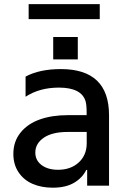

<svg xmlns="http://www.w3.org/2000/svg" viewBox="-20 -880 609 910"><path d="M452.8 -860.4V-789.4H115.8V-860.4ZM232.2 -704.5H348.7V-598.4H232.2ZM230.1 9.6Q176.5 9.6 134.6 -8.5Q92.7 -26.6 68 -63.4Q43.3 -100.1 43.3 -150.6Q43.3 -209.5 77.4 -251.6Q111.5 -293.7 168.9 -313.9Q226.2 -334.2 300.8 -334.2H390.6V-346.6Q390.6 -382.8 385.7 -399.9Q366.1 -464.8 259.2 -464.8Q167.6 -464.8 101.2 -421.5V-517Q167.3 -552.6 268.5 -552.6Q496.8 -552.6 496.8 -333.5V0H393.1V-74.6H388.8Q370.4 -36.9 331 -13.7Q291.5 9.6 230.1 9.6ZM255 -75.3Q315.3 -75.3 353.2 -110.1Q391 -144.9 391 -201V-254.6H300.4Q227.3 -254.6 187.3 -227.1Q147.4 -199.6 147.4 -157Q147.4 -120 177 -97.7Q206.7 -75.3 255 -75.3Z"/></svg>

Font: TID UI Medium
Style: Regular
Weight: 500
Designer: The TID Project Authors
Foundry: Bakken & Bæck
Version: Version 1.001;hotconv 1.0.109;makeotfexe 2.5.65596